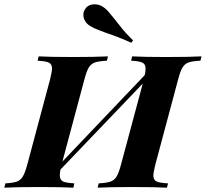

<svg xmlns="http://www.w3.org/2000/svg" viewBox="-62 -869 953 889"><path d="M871 -608 866 -588Q829 -586 811.5 -580Q794 -574 783.5 -557Q773 -540 763 -502L657 -106Q648 -68 648 -57Q648 -36 662.5 -29Q677 -22 716 -20L711 0Q659 -3 548 -3Q447 -3 390 0L395 -20Q431 -22 449 -28Q467 -34 477.5 -51Q488 -68 498 -106L599 -482L218 -84Q215 -68 215 -57Q215 -36 229.5 -29Q244 -22 282 -20L278 0Q223 -3 121 -3Q12 -3 -42 0L-37 -20Q-2 -22 15.5 -28Q33 -34 43.5 -51.5Q54 -69 64 -106L170 -502Q179 -540 179 -551Q179 -572 164.5 -579Q150 -586 112 -588L117 -608Q168 -605 280 -605Q377 -605 438 -608L433 -588Q396 -586 378 -580Q360 -574 349.5 -557Q339 -540 329 -502L227 -121L608 -521Q612 -537 612 -551Q612 -572 597.5 -579Q583 -586 545 -588L550 -608Q604 -605 706 -605Q817 -605 871 -608ZM426 -718Q419 -721 395.5 -729.5Q372 -738 355 -749Q341 -757 332.5 -771Q324 -785 324 -800Q324 -814 331 -825Q345 -849 376 -849Q397 -849 414 -838Q428 -829 438.5 -817Q449 -805 469 -780Q474 -774 497 -744.5Q520 -715 554 -682L546 -671Q491 -696 426 -718Z"/></svg>

Font: Playfair Display SC
Style: Bold Italic
Weight: 700
Italic angle: -14°
Designer: Claus Eggers Sørensen
Foundry: Claus Eggers Sørensen
Version: Version 1.200; ttfautohint (v1.6)